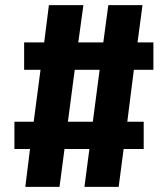

<svg xmlns="http://www.w3.org/2000/svg" viewBox="-20 -731 655 751"><path d="M503.6 -457.9 477.9 -254.9H542.1V-148.2H463.6L444.1 0H310.3L329.7 -148.2H232.3L212.8 0H79L97.4 -148.2H36.4V-254.9H111.8L138.5 -457.9H74.4V-565.1H152.8L171.3 -710.8H306.2L286.2 -565.1H384.1L403.6 -710.8H537.4L517.9 -565.1H580V-457.9ZM245.6 -254.9H343.1L369.7 -457.9H272.3Z"/></svg>

Font: Fira Code
Style: Bold
Weight: 700
Monospace: yes
Designer: Carrois Corporate, Edenspiekermann AG, Nikita Prokopov
Foundry: Carrois Corporate, Edenspiekermann AG, Nikita Prokopov
Version: Version 6.000; ttfautohint (v1.8.2) -l 8 -r 50 -G 200 -x 14 